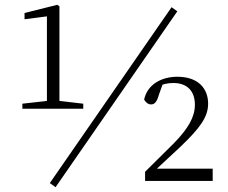

<svg xmlns="http://www.w3.org/2000/svg" viewBox="-20 -752 946 798"><path d="M73 -300H326V-321L224 -333H180L73 -321ZM175 -300H227V-726L218 -732L82 -698V-672L175 -684ZM583 0H864V-51H625L624 -60L614 -34L733 -145C811 -220 845 -266 845 -321C845 -385 803 -433 717 -433C650 -433 592 -400 579 -338C586 -326 596 -318 608 -318C622 -318 632 -328 640 -357L660 -413L630 -390C657 -403 678 -407 701 -407C759 -407 790 -372 790 -317C790 -266 763 -219 704 -158L583 -38ZM211 26 717 -705 693 -722 187 9Z"/></svg>

Font: Source Han Serif CN VF
Style: Regular
Weight: 250
Designer: Ryoko NISHIZUKA 西塚涼子 (kana & ideographs); Frank Grießhammer (Latin, Greek & Cyrillic); Wenlong ZHANG 张文龙 (bopomofo); San
Foundry: Adobe
Version: Version 2.002;hotconv 1.1.0;makeotfexe 2.6.0